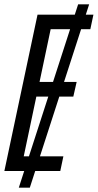

<svg xmlns="http://www.w3.org/2000/svg" viewBox="-20 -781 447 877"><path d="M65.9 76.2 336.9 -761.2H387.2L116.2 76.2ZM0 0 151.4 -713.9H406.7L392.6 -647.5H211.4L160.6 -406.7H330.1L314.9 -339.8H146L88.4 -66.9H269.5L255.4 0Z"/></svg>

Font: Open Sans Condensed
Style: Italic
Weight: 400
Width: 3
Italic angle: -12°
Designer: Monotype Design Team
Foundry: Monotype Imaging Inc.
Version: Version 3.000